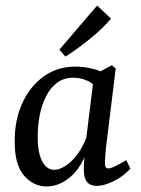

<svg xmlns="http://www.w3.org/2000/svg" viewBox="-20 -663 508 692"><path d="M148 9Q100 9 66 -31Q32 -71 33 -156Q33 -231 60.5 -291.5Q88 -352 137.5 -387.5Q187 -423 252 -423Q281 -423 308.5 -416.5Q336 -410 359 -399L339 -332Q321 -360 296 -371.5Q271 -383 245 -383Q210 -383 185.5 -364.5Q161 -346 145.5 -315Q130 -284 123 -247Q116 -210 116 -173Q115 -117 131 -84Q147 -51 176 -51Q194 -51 216.5 -65.5Q239 -80 259 -107Q279 -134 293 -171L305 -164Q287 -77 243 -34Q199 9 148 9ZM329 7Q305 7 293.5 -7.5Q282 -22 282 -52Q282 -63 283 -80.5Q284 -98 286 -125L319 -393L383 -428L397 -416L362 -131Q361 -118 359.5 -101Q358 -84 358 -75Q358 -56 370 -56Q379 -56 394.5 -63.5Q410 -71 435 -86L450 -55Q423 -26 388.5 -9.5Q354 7 329 7ZM194 -484 330 -643 380 -596Q354 -564 308.5 -526.5Q263 -489 216 -459Z"/></svg>

Font: Rasa
Style: Italic
Weight: 400
Italic angle: -7.10001°
Designer: Anna Giedrys (Yrsa+Rasa design), David Brezina (Yrsa art-direction, Rasa art-direction, design)
Foundry: Rosetta Type Foundry
Version: Version 2.004